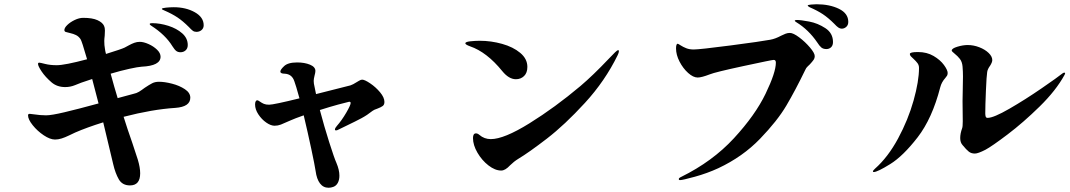

<svg xmlns="http://www.w3.org/2000/svg" viewBox="-20 -854 5040 904"><path d="M939 -735Q939 -721 929 -712.5Q919 -704 905 -704Q895 -704 888 -709Q881 -714 869 -727Q841 -755 815.5 -772Q790 -789 753 -805Q751 -806 746.5 -808Q742 -810 742 -812Q742 -816 761.5 -818Q781 -820 798 -820Q855 -820 897 -796.5Q939 -773 939 -735ZM876 -394Q876 -351 805 -346Q697 -339 562 -304Q579 -249 603 -181L629 -102Q640 -65 640 -38Q640 19 592 19Q556 19 539.5 -9.5Q523 -38 513 -81Q484 -203 466 -278Q389 -254 334 -230Q325 -226 305.5 -216.5Q286 -207 270 -202Q254 -197 239 -197Q216 -197 186 -217Q156 -237 134 -264.5Q112 -292 112 -311Q112 -318 120 -318L137 -316Q170 -311 197 -311Q222 -311 283.5 -325.5Q345 -340 444 -367L414 -482Q352 -462 333 -453Q311 -444 287 -444Q249 -444 223 -466Q193 -492 176 -517.5Q159 -543 159 -553Q159 -559 165 -559Q169 -559 192.5 -553Q216 -547 247 -547Q285 -547 390 -575Q365 -662 359 -670Q350 -683 337.5 -689Q325 -695 311 -698Q297 -701 288 -704Q283 -707 283 -712Q283 -723 297 -736.5Q311 -750 332 -760Q353 -770 372 -770Q415 -770 439 -759Q463 -748 470 -732Q474 -724 474 -710L473 -686Q471 -670 471 -661Q471 -640 474 -625Q475 -615 479 -600Q553 -623 567 -630Q573 -633 586.5 -640.5Q600 -648 612.5 -652.5Q625 -657 638 -657Q656 -657 679.5 -646.5Q703 -636 719.5 -620Q736 -604 736 -587Q736 -544 647 -540Q630 -539 589 -530Q548 -521 501 -507Q518 -444 534 -392L608 -412Q623 -415 634.5 -422Q646 -429 662 -441Q683 -455 696.5 -462Q710 -469 729 -469Q755 -469 790 -460Q825 -451 850.5 -434Q876 -417 876 -394ZM685 -741Q685 -745 696 -745Q733 -745 772.5 -732.5Q812 -720 838 -697Q864 -674 864 -642Q864 -626 854 -617Q844 -608 830 -608Q818 -608 810 -614Q802 -620 792 -636Q759 -690 692 -733Q685 -737 685 -741Z M1790 -374Q1790 -361 1782 -355Q1774 -349 1758 -343Q1740 -337 1734 -332Q1709 -312 1682 -297.5Q1655 -283 1611 -262L1574 -244Q1567 -240 1562 -240Q1557 -240 1557 -244Q1557 -251 1566 -261Q1589 -287 1610 -323Q1631 -359 1631 -369Q1631 -375 1624 -375Q1610 -372 1571.5 -361.5Q1533 -351 1486 -336Q1506 -260 1530 -184.5Q1554 -109 1564 -87Q1578 -54 1578 -27Q1578 -7 1570.5 7Q1563 21 1549 26Q1538 30 1527 30Q1502 30 1486.5 9.5Q1471 -11 1466 -49Q1462 -76 1445.5 -153.5Q1429 -231 1410 -311Q1365 -295 1350 -288Q1317 -273 1302.5 -267.5Q1288 -262 1273 -262Q1255 -262 1233.5 -277Q1212 -292 1196.5 -315.5Q1181 -339 1181 -362Q1181 -372 1184 -377Q1187 -382 1191 -382Q1195 -382 1204 -375.5Q1213 -369 1222.5 -365Q1232 -361 1247 -361Q1268 -361 1390 -391Q1372 -456 1366 -471Q1355 -505 1321 -507Q1300 -507 1300 -517Q1300 -526 1317 -542Q1335 -560 1379 -560Q1414 -560 1439.5 -549.5Q1465 -539 1465 -520Q1465 -512 1461 -498Q1457 -482 1457 -473Q1457 -465 1458 -460Q1467 -417 1468 -411L1630 -452Q1642 -456 1659 -467Q1661 -468 1670 -473.5Q1679 -479 1685 -479Q1697 -479 1723 -461.5Q1749 -444 1769.5 -419.5Q1790 -395 1790 -374Z M2345 -519Q2272 -609 2193 -636Q2171 -644 2171 -650Q2171 -657 2194 -659.5Q2217 -662 2239 -662Q2292 -662 2344 -647.5Q2396 -633 2429.5 -605Q2463 -577 2463 -539Q2463 -511 2447.5 -496Q2432 -481 2409 -481Q2376 -481 2345 -519ZM2207 -204Q2207 -226 2221 -226Q2229 -226 2237 -219Q2260 -199 2291 -199Q2353 -199 2473 -273.5Q2593 -348 2713 -449Q2772 -499 2845 -576Q2884 -618 2890 -618Q2894 -618 2894 -613Q2894 -606 2888 -594Q2829 -473 2734 -369.5Q2639 -266 2554.5 -201Q2470 -136 2420 -106Q2399 -93 2382 -76Q2359 -51 2340 -51Q2311 -51 2280 -75Q2249 -99 2228 -135Q2207 -171 2207 -204Z M3908 -742Q3880 -770 3854.5 -787Q3829 -804 3792 -820Q3783 -825 3783 -828Q3783 -831 3798.5 -832.5Q3814 -834 3824 -834Q3886 -834 3930 -812.5Q3974 -791 3974 -751Q3974 -736 3964.5 -727.5Q3955 -719 3943 -719Q3935 -719 3927 -724.5Q3919 -730 3908 -742ZM3730 -749Q3722 -754 3722 -756Q3722 -760 3732 -760Q3750 -760 3790 -752.5Q3830 -745 3866 -721.5Q3902 -698 3902 -656Q3902 -640 3893 -631.5Q3884 -623 3871 -623Q3856 -623 3847 -630.5Q3838 -638 3828 -654Q3787 -714 3730 -749ZM3176 -11Q3176 -16 3187 -21Q3335 -94 3435.5 -203Q3536 -312 3584.5 -412.5Q3633 -513 3633 -559Q3633 -572 3623 -572Q3615 -572 3480.5 -543Q3346 -514 3322 -504Q3283 -489 3265 -489Q3244 -489 3220 -510.5Q3196 -532 3179.5 -564Q3163 -596 3163 -626Q3163 -648 3171 -648Q3173 -648 3184.5 -640.5Q3196 -633 3211 -627Q3226 -621 3246 -621Q3274 -621 3419.5 -640Q3565 -659 3607 -667Q3630 -671 3658 -686Q3668 -691 3678 -695Q3688 -699 3699 -699Q3715 -699 3743 -678Q3771 -657 3793.5 -630.5Q3816 -604 3816 -590Q3816 -580 3810.5 -572Q3805 -564 3793 -551Q3791 -549 3783 -541.5Q3775 -534 3772 -526Q3725 -429 3682.5 -357Q3640 -285 3558.5 -200.5Q3477 -116 3362 -62Q3310 -38 3252 -22Q3194 -6 3182 -6Q3176 -6 3176 -11Z M4512 -171Q4501 -183 4501 -204Q4501 -225 4510 -250Q4513 -257 4513 -283L4512 -378Q4512 -413 4513 -433L4514 -494Q4514 -517 4512 -541Q4510 -563 4499.5 -576.5Q4489 -590 4475 -601Q4461 -612 4461 -616Q4461 -626 4487.5 -634Q4514 -642 4536 -642Q4564 -642 4591 -631.5Q4618 -621 4635 -604.5Q4652 -588 4652 -571Q4652 -561 4642 -545Q4630 -529 4628 -515Q4625 -497 4622 -426.5Q4619 -356 4619 -320Q4619 -311 4621 -305Q4623 -299 4630 -299Q4658 -299 4732.5 -342Q4807 -385 4884 -438Q4961 -491 4982 -508Q4987 -512 4991 -512Q4995 -512 4995 -509Q4995 -507 4992 -501Q4952 -428 4875 -352.5Q4798 -277 4724 -221Q4650 -165 4620 -149Q4585 -131 4570 -131Q4553 -131 4541.5 -140Q4530 -149 4512 -171ZM4090 -47Q4090 -51 4100 -60Q4161 -114 4208.5 -202Q4256 -290 4281.5 -381Q4307 -472 4307 -534Q4307 -547 4300 -556.5Q4293 -566 4280 -578Q4278 -580 4271 -586.5Q4264 -593 4264 -600Q4264 -609 4302 -609Q4344 -609 4375.5 -590.5Q4407 -572 4424.5 -548Q4442 -524 4442 -510Q4442 -501 4437 -495Q4432 -489 4431 -487Q4413 -467 4407 -443Q4369 -296 4300.5 -207.5Q4232 -119 4171.5 -81.5Q4111 -44 4094 -44Q4090 -44 4090 -47Z"/></svg>

Font: Shippori Antique
Style: Regular
Weight: 400
Designer: FONTDASU
Foundry: FONTDASU / Google Inc. / but / Adobe
Version: Version 2.001